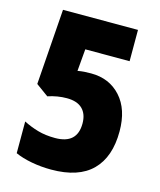

<svg xmlns="http://www.w3.org/2000/svg" viewBox="-109 -793 738 883"><g transform="rotate(15 259.5 -352.0)"><path d="M218 10Q170 10 124.5 1.5Q79 -7 46 -22V-173Q79 -156 115.5 -145.5Q152 -135 198 -135Q303 -135 303 -232Q303 -277 278 -301.5Q253 -326 204 -326Q159 -326 114 -311L55 -354L81 -714H438V-565H227L218 -460Q235 -463 249 -464Q263 -465 282 -465Q369 -465 423 -405.5Q477 -346 477 -241Q477 -119 412.5 -54.5Q348 10 218 10Z"/></g></svg>

Font: Noto Sans Malayalam Condensed Black
Style: Regular
Weight: 900
Width: 3
Designer: Jelle Bosma - Monotype Design Team
Foundry: Monotype Imaging Inc.
Version: Version 2.104; ttfautohint (v1.8.4.7-5d5b)